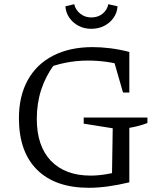

<svg xmlns="http://www.w3.org/2000/svg" viewBox="-20 -885 762 913"><path d="M403 8Q243 8 156.5 -77.5Q70 -163 70 -323Q70 -428 112 -504Q154 -580 233 -620.5Q312 -661 421 -661Q460 -661 504.5 -655.5Q549 -650 595 -638L572 -572Q530 -585 486 -591Q442 -597 398 -597Q344 -597 291 -586.5Q238 -576 187 -554L239 -580Q197 -523 176 -458.5Q155 -394 155 -320Q155 -190 222.5 -120Q290 -50 411 -50Q447 -50 488 -57Q529 -64 575 -78L595 -18Q541 -5 493 1.5Q445 8 403 8ZM512 -18 516 -275 378 -297V-326H681V-300Q663 -293 641 -287Q619 -281 595 -277V-18ZM565 -445 509 -639 595 -638V-445ZM414 -748Q380 -748 353 -762.5Q326 -777 309.5 -801Q293 -825 291 -855L333 -865Q339 -838 361.5 -820Q384 -802 414 -802Q446 -802 468 -820Q490 -838 495 -865L539 -855Q537 -825 520.5 -801Q504 -777 476.5 -762.5Q449 -748 414 -748Z"/></svg>

Font: Piazzolla 24pt
Style: Regular
Weight: 400
Designer: Juan Pablo del Peral
Foundry: Huerta Tipografica
Version: Version 2.005